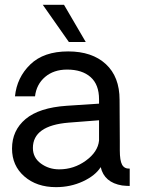

<svg xmlns="http://www.w3.org/2000/svg" viewBox="-20 -770 584 795"><path d="M335 -596.2H265.1L157.2 -750H245.1ZM476.1 -147Q476.1 -105 485.6 -87.9Q495.1 -70.8 517.1 -71.8V0Q505.9 0 485.8 -2Q411.6 -14.2 397 -78.1Q375 -43 323.5 -19Q272 4.9 211.9 4.9Q131.8 4.9 80.8 -39.6Q29.8 -84 29.8 -154.8Q29.8 -230 85.9 -277.1Q142.1 -324.2 255.9 -332L390.1 -340.8V-358.9Q390.1 -419.9 355 -450.9Q319.8 -481.9 257.8 -481.9Q202.6 -481.9 166.7 -451.4Q130.9 -420.9 125 -371.1H42Q49.8 -449.2 105.5 -503.2Q161.1 -557.1 262.2 -557.1Q361.3 -557.1 418.2 -504.6Q475.1 -452.1 475.1 -356.9Q475.1 -316.9 475.6 -268.1Q476.1 -219.2 476.1 -185.1Q476.1 -150.9 476.1 -147ZM390.1 -188V-272L264.2 -262.2Q116.2 -250 116.2 -157.2Q116.2 -117.2 149.2 -93Q182.1 -68.8 225.1 -68.8Q286.1 -68.8 335.7 -105Q385.3 -141.1 390.1 -188Z"/></svg>

Font: Oakes Grotesk
Style: Regular
Weight: 400
Designer: Samuel Oakes
Foundry: Samuel Oakes
Version: Version 1.0 | wf-rip DC20170320